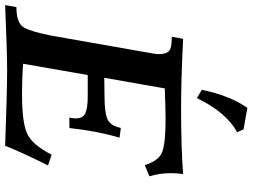

<svg xmlns="http://www.w3.org/2000/svg" viewBox="-152 -846 984 748"><g transform="rotate(90 340.0 -472.0)"><path d="M533.7 0Q337.9 -7.3 240.2 -7.8Q169.4 -7.8 -14.2 0L-6.3 -43.9Q56.6 -43.9 73.2 -73.5Q89.8 -103 105 -181.2L173.8 -572.3Q176.8 -587.9 176.8 -600.1Q176.8 -625 166 -637.2Q155.3 -649.4 109.4 -649.4L117.2 -693.4Q278.8 -685.5 385.3 -685.5Q544.4 -685.5 644 -693.4Q640.6 -666.5 640.6 -645.5Q640.6 -602.5 652.8 -562L608.9 -543.9Q592.8 -598.6 558.3 -611.8Q523.9 -625 432.1 -625Q397.9 -625 310.5 -622.1L269 -386.2L341.3 -387.2Q405.8 -387.2 430.9 -398.9Q456.1 -410.6 464.4 -450.7L502.4 -445.8Q476.6 -359.4 464.8 -250.5L424.3 -250Q427.2 -265.1 427.2 -274.4Q427.2 -302.7 408.2 -312Q385.7 -321.8 344.2 -321.8H258.3L214.4 -70.3Q259.8 -65.9 337.4 -65.9Q439.5 -65.9 484.1 -84.7Q528.8 -103.5 568.8 -181.2L610.4 -167Q563.5 -73.2 533.7 0ZM348.1 -747.1 315.9 -766.1Q338.4 -875.5 386.2 -943.8L470.2 -928.7L481 -903.8Q403.8 -861.8 348.1 -747.1Z"/></g></svg>

Font: Kelvinch
Style: Bold Italic
Weight: 700
Italic angle: -10°
Designer: Paul James Miller
Foundry: High-Logic / Made with FontCreator
Version: Version 3.30 September 23, 2016